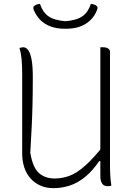

<svg xmlns="http://www.w3.org/2000/svg" viewBox="-20 -955 690 995"><path d="M557 7Q554 8 551.5 8.5Q549 9 546 9.5Q543 10 540 10Q529 10 522 7Q515 4 510.5 -2Q506 -8 503.5 -15.5Q501 -23 500.5 -32Q500 -41 500 -50Q500 -133 500 -215.5Q500 -298 500 -380.5Q500 -463 500 -545.5Q500 -628 500 -710Q503 -710 505.5 -710Q508 -710 510 -710Q512 -710 515 -710Q524 -710 532 -707.5Q540 -705 545 -700Q550 -695 550 -687Q550 -613 550 -539.5Q550 -466 550 -392.5Q550 -319 550 -246Q550 -173 550 -100Q550 -72 551.5 -45.5Q553 -19 557 7ZM257 20Q220 20 190 7Q160 -6 138.5 -30Q117 -54 106 -87Q95 -120 95 -160Q95 -229 95 -297Q95 -365 95 -433.5Q95 -502 95 -570Q95 -614 92 -647Q89 -680 81 -706Q86 -708 90.5 -709Q95 -710 101 -710Q116 -710 127 -694Q138 -678 144 -644.5Q150 -611 150 -556Q150 -477 148.5 -414.5Q147 -352 144 -293Q141 -234 137 -163Q150 -86 182 -58Q214 -30 263 -30Q303 -30 340.5 -44Q378 -58 421.5 -96.5Q465 -135 521 -206V-120H494Q459 -69 421 -38Q383 -7 342 6.5Q301 20 257 20ZM451 -935Q461 -934 469 -931Q477 -928 482 -923Q485 -920 485.5 -915Q486 -910 482 -901Q470 -871 448 -850Q426 -829 395 -817.5Q364 -806 323 -806H315Q275 -806 243.5 -817.5Q212 -829 190.5 -850Q169 -871 156 -901Q152 -910 152.5 -915Q153 -920 156 -923Q161 -928 169 -931Q177 -934 187 -935Q201 -892 230.5 -871Q260 -850 319 -845Q378 -850 407.5 -871Q437 -892 451 -935Z"/></svg>

Font: Recursive Casual Light
Style: Regular
Weight: 300
Version: Version 1.047